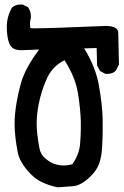

<svg xmlns="http://www.w3.org/2000/svg" viewBox="-20 -801 541 841"><path d="M57.6 -133.8Q43.9 -207 43.9 -257.8Q43.9 -335 72.3 -438.5Q90.8 -502.9 151.4 -584Q73.2 -581.1 72.3 -581.1Q31.2 -581.1 20.5 -611.3Q9.8 -638.7 9.8 -683.6Q9.8 -729.5 33.2 -768.6Q48.8 -781.2 70.3 -781.2Q73.2 -781.2 79.1 -781.2L102.5 -769.5Q115.2 -752 115.2 -730.5Q115.2 -724.6 115.2 -721.7Q111.3 -710 111.3 -698.7Q111.3 -687.5 113.3 -677.7Q119.1 -676.8 127 -676.8Q195.3 -676.8 446.3 -687.5Q498 -685.5 498 -657.2L501 -518.6L487.3 -491.2Q477.5 -482.4 468.3 -480Q459 -477.5 453.1 -477.5Q447.3 -477.5 441.4 -477.5L418 -490.2L405.3 -514.6L403.3 -590.8L348.6 -588.9Q398.4 -508.8 413.1 -427.7Q428.7 -339.8 429.7 -274.4Q429.7 -258.8 429.7 -228Q429.7 -197.3 427.2 -154.8Q424.8 -112.3 414.1 -84Q402.3 -50.8 368.2 -20.5Q333 11.7 299.3 14.6Q265.6 17.6 232.4 19.5Q194.3 11.7 162.1 -3.9Q128.9 -19.5 97.2 -57.6Q65.4 -95.7 57.6 -133.8ZM152.3 -153.3Q157.2 -125 178.7 -106.9Q200.2 -88.9 217.8 -83Q239.3 -76.2 258.8 -76.2Q278.3 -76.2 297.9 -82Q327.1 -127 330.6 -168.5Q334 -210 334 -235.4Q334 -260.7 334 -267.6Q333 -318.4 321.8 -390.6Q310.5 -462.9 262.7 -537.1Q213.9 -513.7 188.5 -463.9Q162.1 -408.2 149.4 -344.7Q140.6 -298.8 140.6 -261.7Q140.6 -216.8 152.3 -153.3Z"/></svg>

Font: JasonHandwriting2
Style: SemiBold
Weight: 600
Version: Version 1.04.7